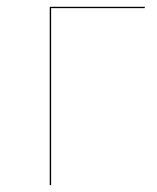

<svg xmlns="http://www.w3.org/2000/svg" viewBox="-20 -537 455 557"><path d="M128.3 0V-513.4H399.4L400.6 -517.2H124.3V0Z"/></svg>

Font: Fira Sans Four
Style: Regular
Weight: 100
Designer: Carrois Corporate & Edenspiekermann AG
Foundry: Carrois Corporate GbR & Edenspiekermann AG
Version: Version 4.203;PS 004.203;hotconv 1.0.88;makeotf.lib2.5.64775